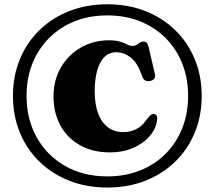

<svg xmlns="http://www.w3.org/2000/svg" viewBox="-20 -792 984 881"><path d="M472.4 68.5Q567.3 68.5 646.6 37.4Q725.9 6.3 783.8 -50.1Q841.8 -106.5 873.6 -183.4Q905.5 -260.3 905.5 -352Q905.5 -443.6 873.6 -520.5Q841.8 -597.4 783.8 -653.8Q725.9 -710.2 646.6 -741.3Q567.3 -772.4 472.4 -772.4Q377.6 -772.4 298.3 -741.3Q219 -710.2 161.1 -653.8Q103.1 -597.4 71.3 -520.5Q39.4 -443.6 39.4 -352Q39.4 -260.3 71.3 -183.4Q103.1 -106.5 161.1 -50.1Q219 6.3 298.3 37.4Q377.6 68.5 472.4 68.5ZM472.4 17.4Q362.7 17.4 279.2 -30.2Q195.7 -77.7 148.8 -161.2Q101.8 -244.7 101.8 -352Q101.8 -459.6 148.8 -542.8Q195.7 -626.1 279.2 -673.7Q362.7 -721.3 472.4 -721.3Q554.9 -721.3 622.7 -694.1Q690.6 -666.9 740 -617.3Q789.4 -567.8 816.2 -500.2Q843.1 -432.7 843.1 -352Q843.1 -271.2 816.2 -203.7Q789.4 -136.1 740 -86.5Q690.6 -36.9 622.7 -9.8Q554.9 17.4 472.4 17.4ZM701.4 -248.9Q700.6 -222 685.7 -194.5Q670.9 -167.1 642.7 -144.2Q614.5 -121.2 574.7 -107Q535 -92.8 484.5 -92.8Q406 -92.8 347.8 -125.3Q289.5 -157.8 257.5 -215.8Q225.5 -273.7 225.5 -349.8Q225.5 -424.1 259.3 -482.2Q293.1 -540.4 351 -573.8Q408.8 -607.1 480.5 -607.1Q512.1 -607.1 531.7 -600.8Q551.3 -594.4 563.9 -587.8Q576.4 -581.3 587 -581.3Q598.9 -581.3 606.8 -586.4Q614.6 -591.5 621.6 -596.4Q628.6 -601.3 636.7 -601.3Q647.6 -601.3 653.2 -595.8Q658.8 -590.3 661.9 -576.2L691.1 -451.2Q693.9 -439 687.4 -430.9Q680.9 -422.8 669.4 -420.4Q656.1 -417.6 646.6 -422.8Q637 -428 632.1 -442.6Q610.2 -506 578.9 -529.1Q547.6 -552.2 513.1 -552.2Q480.9 -552.2 458.9 -530.2Q437 -508.2 425.8 -468.1Q414.6 -428 414.6 -373.5Q414.6 -312 430.7 -270.1Q446.9 -228.3 476.3 -207.1Q505.7 -185.9 545.2 -185.9Q580.1 -185.9 606.7 -200.3Q633.4 -214.7 648.5 -237.9Q657.8 -250.5 664.5 -257.5Q671.3 -264.6 676.7 -267.4Q682.2 -270.2 687.6 -269Q701.4 -266.2 701.4 -248.9Z"/></svg>

Font: Fraunces
Style: Regular
Weight: 900
Version: Version 1.000;[b76b70a41]